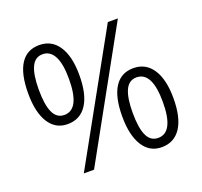

<svg xmlns="http://www.w3.org/2000/svg" viewBox="-127 -868 1074 1023"><g transform="rotate(-20 410.5 -356.5)"><path d="M51 -501Q51 -611 87 -667.5Q123 -724 194 -724Q264 -724 302.5 -665.5Q341 -607 341 -501Q341 -391 303 -333.5Q265 -276 194 -276Q126 -276 88.5 -335Q51 -394 51 -501ZM580 -714H637L242 0H184ZM282 -501Q282 -586 259.5 -629Q237 -672 194 -672Q151 -672 131 -629Q111 -586 111 -501Q111 -415 131 -371.5Q151 -328 194 -328Q282 -328 282 -501ZM480 -214Q480 -324 516.5 -380.5Q553 -437 623 -437Q693 -437 731.5 -378.5Q770 -320 770 -214Q770 -104 732 -46.5Q694 11 623 11Q555 11 517.5 -48.5Q480 -108 480 -214ZM710 -214Q710 -385 622 -385Q579 -385 559 -342Q539 -299 539 -214Q539 -128 559 -85Q579 -42 622 -42Q710 -42 710 -214Z"/></g></svg>

Font: OpenSansMMV
Style: Light
Weight: 300
Foundry: Ascender Corporation
Version: Version 4.001